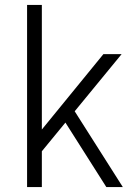

<svg xmlns="http://www.w3.org/2000/svg" viewBox="-20 -760 524 780"><path d="M102 -175 400 -540H474L116 -104ZM90 -740H150V0H90ZM228 -290 272 -326 479 0H412Z"/></svg>

Font: Pathway Extreme 8pt Thin
Style: Regular
Weight: 100
Version: Version 1.001;gftools[0.9.26]